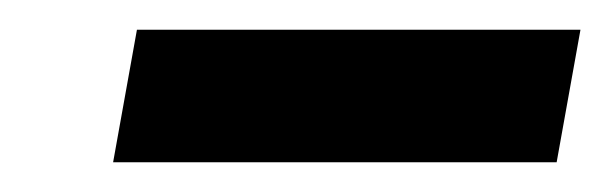

<svg xmlns="http://www.w3.org/2000/svg" viewBox="-20 -656 410 129"><path d="M56 -547 72 -636H370L354 -547Z"/></svg>

Font: Grenze
Style: Bold Italic
Weight: 700
Italic angle: -10°
Designer: Renata Polastri
Foundry: Omnibus-Type
Version: Version 1.002; ttfautohint (v1.8)